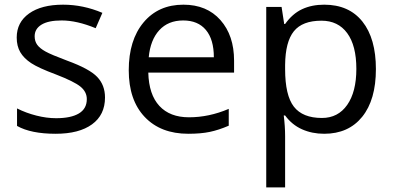

<svg xmlns="http://www.w3.org/2000/svg" viewBox="-20 -565 1691 825"><path d="M431.2 -146Q431.2 -71.3 375.5 -30.8Q319.8 9.8 219.2 9.8Q112.8 9.8 53.2 -23.9V-99.1Q91.8 -79.6 136 -68.4Q180.2 -57.1 221.2 -57.1Q284.7 -57.1 318.8 -77.4Q353 -97.7 353 -139.2Q353 -170.4 325.9 -192.6Q298.8 -214.8 220.2 -245.1Q145.5 -272.9 114 -293.7Q82.5 -314.5 67.1 -340.8Q51.8 -367.2 51.8 -403.8Q51.8 -469.2 105 -507.1Q158.2 -544.9 251 -544.9Q337.4 -544.9 419.9 -509.8L391.1 -443.8Q310.5 -477.1 245.1 -477.1Q187.5 -477.1 158.2 -459Q128.9 -440.9 128.9 -409.2Q128.9 -387.7 139.9 -372.6Q150.9 -357.4 175.3 -343.8Q199.7 -330.1 269 -304.2Q364.3 -269.5 397.7 -234.4Q431.2 -199.2 431.2 -146Z M789.1 9.8Q670.4 9.8 601.8 -62.5Q533.2 -134.8 533.2 -263.2Q533.2 -392.6 596.9 -468.8Q660.6 -544.9 768.1 -544.9Q868.7 -544.9 927.2 -478.8Q985.8 -412.6 985.8 -304.2V-252.9H617.2Q619.6 -158.7 664.8 -109.9Q710 -61 792 -61Q878.4 -61 962.9 -97.2V-24.9Q919.9 -6.3 881.6 1.7Q843.3 9.8 789.1 9.8ZM767.1 -477.1Q702.6 -477.1 664.3 -435.1Q626 -393.1 619.1 -318.8H898.9Q898.9 -395.5 864.7 -436.3Q830.6 -477.1 767.1 -477.1Z M1373 9.8Q1320.8 9.8 1277.6 -9.5Q1234.4 -28.8 1205.1 -68.8H1199.2Q1205.1 -22 1205.1 20V240.2H1124V-535.2H1189.9L1201.2 -461.9H1205.1Q1236.3 -505.9 1277.8 -525.4Q1319.3 -544.9 1373 -544.9Q1479.5 -544.9 1537.4 -472.2Q1595.2 -399.4 1595.2 -268.1Q1595.2 -136.2 1536.4 -63.2Q1477.5 9.8 1373 9.8ZM1361.3 -476.1Q1279.3 -476.1 1242.7 -430.7Q1206.1 -385.3 1205.1 -286.1V-268.1Q1205.1 -155.3 1242.7 -106.7Q1280.3 -58.1 1363.3 -58.1Q1432.6 -58.1 1471.9 -114.3Q1511.2 -170.4 1511.2 -269Q1511.2 -369.1 1471.9 -422.6Q1432.6 -476.1 1361.3 -476.1Z"/></svg>

Font: Shl
Style: Regular
Weight: 400
Foundry: Saber Rastikerdar (saber.rastikerdar@gmail.com)
Version: Version 3.4.0